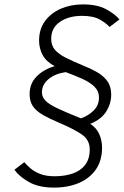

<svg xmlns="http://www.w3.org/2000/svg" viewBox="-20 -732 562 872"><path d="M225.5 120Q155 120 110.5 94.2Q66 68.5 45.5 39L90.5 4.5Q100.5 17 117.8 32Q135 47 162 57.8Q189 68.5 228 68.5Q273 68.5 309 56.5Q345 44.5 366.2 17.5Q387.5 -9.5 387.5 -53.5Q387.5 -96.5 352 -121Q316.5 -145.5 254 -172Q205.5 -192.5 174.8 -210.2Q144 -228 129.2 -249.8Q114.5 -271.5 114.5 -304.5Q114.5 -353 146.8 -385.2Q179 -417.5 228.5 -431.5Q191 -451 174.2 -481.2Q157.5 -511.5 157.5 -548Q157.5 -600 184.8 -636.8Q212 -673.5 257.2 -692.8Q302.5 -712 356.5 -712Q422.5 -712 463.2 -689.5Q504 -667 522.5 -643.5L477.5 -609.5Q464 -625.5 434 -642.8Q404 -660 353 -660Q291.5 -660 252 -632.5Q212.5 -605 212.5 -555.5Q212.5 -525.5 229.5 -505.8Q246.5 -486 279.5 -469.5Q312.5 -453 359.5 -433.5Q392.5 -420.5 421 -404.2Q449.5 -388 467.2 -363.8Q485 -339.5 485 -302.5Q485 -262 463 -226.2Q441 -190.5 390 -169.5Q418.5 -151 431 -122.5Q443.5 -94 443.5 -61.5Q443.5 -3 415.5 37.5Q387.5 78 338.2 99Q289 120 225.5 120ZM347.5 -194.5Q382 -206.5 405.8 -230.5Q429.5 -254.5 429.5 -288.5Q429.5 -318 409.2 -338Q389 -358 354.8 -373.5Q320.5 -389 278.5 -404.5Q230 -397.5 200.2 -372.5Q170.5 -347.5 170.5 -313Q170.5 -291 186.8 -274.5Q203 -258 241.5 -239.8Q280 -221.5 347.5 -194.5Z"/></svg>

Font: Overpass ExtraLight
Style: Italic
Weight: 250
Italic angle: -10°
Designer: Delve Withrington, Dave Bailey, Thomas Jockin
Foundry: Delve Fonts LLC
Version: Version 4.000